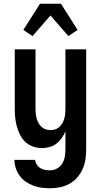

<svg xmlns="http://www.w3.org/2000/svg" viewBox="-20 -784 540 1027"><path d="M248 223Q225 223 202.5 220Q180 217 158.5 209Q137 201 118 188Q99 175 85.5 156.5Q72 138 64.5 115.5Q57 93 57 71H168Q169 84 176.5 96Q184 108 195.5 115Q207 122 220.5 124.5Q234 127 248 127Q268 127 285.5 117Q303 107 313 90.5Q323 74 326.5 54.5Q330 35 330 15V-82Q322 -62 310 -45Q298 -28 281.5 -15.5Q265 -3 245 2.5Q225 8 204 8Q180 8 157 0Q134 -8 116.5 -24Q99 -40 88 -61.5Q77 -83 70.5 -106Q64 -129 61.5 -152.5Q59 -176 59 -200V-520H170V-200Q170 -187 171.5 -174Q173 -161 176.5 -148.5Q180 -136 186.5 -125Q193 -114 202.5 -105Q212 -96 224.5 -92Q237 -88 250 -88Q263 -88 275.5 -92Q288 -96 297.5 -105Q307 -114 313.5 -125Q320 -136 323.5 -148.5Q327 -161 328.5 -174Q330 -187 330 -200V-520H441V15Q441 42 437 68.5Q433 95 422 120Q411 145 393 165.5Q375 186 351.5 199Q328 212 301.5 217.5Q275 223 248 223ZM154 -591 105 -624 194 -764H306L395 -624L346 -591L250 -701Z"/></svg>

Font: Iosevka Custom
Style: Bold
Weight: 700
Monospace: yes
Designer: Belleve Invis
Foundry: Belleve Invis
Version: Version 30.3.3; ttfautohint (v1.8.3)